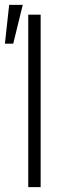

<svg xmlns="http://www.w3.org/2000/svg" viewBox="-23 -767 277 787"><path d="M143.6 0H92.8V-707H143.6ZM14.6 -747.1H70.3L31.2 -587.9H-2.9Z"/></svg>

Font: Pretendard JP ExtraLight
Style: Regular
Weight: 200
Designer: Base glyphs from Inter by Rasmus Andersson; Hangeul glyphs from Noto Sans CJK(Source Han Sans) by Jang Soo-young and Kan
Foundry: Kil Hyung-jin
Version: Version 1.309